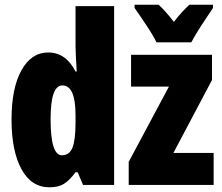

<svg xmlns="http://www.w3.org/2000/svg" viewBox="-20 -786 945 816"><path d="M785 -766Q772 -754 755 -736Q738 -718 719 -693Q681 -742 654 -766H552V-752Q570 -727 601.5 -679.5Q633 -632 645 -606H793Q808 -635 836.5 -679Q865 -723 885 -752V-766ZM888 -136H717L881 -446V-553H537V-418H698L527 -98V0H888ZM195 -280Q195 -423 245 -423Q301 -423 301 -297V-265Q301 -191 288 -158.5Q275 -126 243 -126Q195 -126 195 -280ZM301 -54H310L333 0H465V-760H301V-588Q301 -573 302.5 -546.5Q304 -520 306 -482H301Q260 -563 185 -563Q113 -563 71 -487Q29 -411 29 -278Q29 -145 71 -67.5Q113 10 190 10Q228 10 251.5 -4.5Q275 -19 301 -54Z"/></svg>

Font: Noto Sans Display Condensed Black
Style: Regular
Weight: 900
Width: 3
Designer: Monotype Design team
Foundry: Monotype Imaging Inc.
Version: 1.000